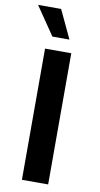

<svg xmlns="http://www.w3.org/2000/svg" viewBox="-101 -964 527 1009"><g transform="rotate(10 163.0 -460.0)"><path d="M93 -700H233V0H93ZM17 -920H140L211 -769H120Z"/></g></svg>

Font: Moderustic SemiBold
Style: Regular
Weight: 600
Designer: Tural Alisoy
Foundry: TAFT Foundry
Version: Version 2.120